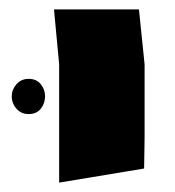

<svg xmlns="http://www.w3.org/2000/svg" viewBox="-20 -599 373 409"><path d="M106 -210V-462L95 -579H276L288 -462V-303L287 -240ZM41 -431Q58 -431 67 -419.5Q76 -408 76 -394Q76 -379 67 -367.5Q58 -356 41 -356Q25 -356 15 -367.5Q5 -379 5 -394Q5 -408 15 -419.5Q25 -431 41 -431Z"/></svg>

Font: Assistant ExtraBold
Style: Regular
Weight: 800
Designer: Hebrew By Ben Nathan, Latin by Paul Hunt
Version: Version 3.000